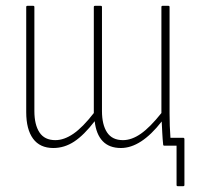

<svg xmlns="http://www.w3.org/2000/svg" viewBox="-20 -500 677 659"><path d="M163 8Q117 8 93.5 -24Q70 -56 70 -115V-476Q70 -480 74 -480H94Q98 -480 98 -476V-119Q98 -72 115.5 -45.5Q133 -19 170 -19Q200 -19 232 -41Q264 -63 302 -112V-476Q302 -480 306 -480H326Q330 -480 330 -476V-119Q330 -72 347.5 -45.5Q365 -19 402 -19Q432 -19 463.5 -41Q495 -63 534 -112V-476Q534 -480 538 -480H558Q562 -480 562 -476V-112Q562 -67 565 -27H609Q613 -27 613 -22V135Q613 139 609 139H590Q586 139 586 135V0H544Q540 0 540 -4Q538 -23 537 -43.5Q536 -64 535 -83Q464 8 395 8Q355 8 332.5 -15.5Q310 -39 305 -84Q268 -36 234.5 -14Q201 8 163 8Z"/></svg>

Font: Sofia Sans Cond ExtraLight
Style: Regular
Weight: 200
Width: 3
Designer: Botio Nikoltchev, Ani Petrova
Foundry: lettersoup
Version: Version 4.100; ttfautohint (v1.8.3)